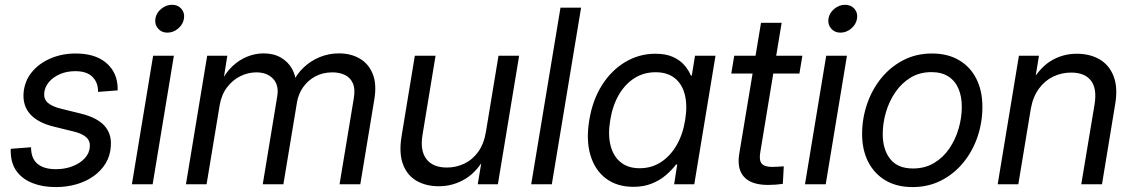

<svg xmlns="http://www.w3.org/2000/svg" viewBox="-20 -759 4672 791"><path d="M210 11.7Q156.2 11.7 115.2 -4.2Q74.2 -20 50.3 -51Q26.4 -82 24.4 -128.4Q23.9 -132.8 23.9 -137Q23.9 -141.1 24.4 -146L107.9 -152.3Q107.9 -106.4 134.3 -84.2Q160.6 -62 210.4 -62Q247.6 -62 278.6 -74Q309.6 -85.9 329.1 -106.9Q348.6 -127.9 350.1 -154.3Q352.1 -178.2 335.4 -193.4Q318.8 -208.5 285.2 -216.8L201.7 -237.3Q136.2 -253.4 104.7 -288.3Q73.2 -323.2 77.1 -376Q81.1 -424.8 110.8 -461.4Q140.6 -498 188.2 -518.3Q235.8 -538.6 291.5 -538.6Q368.7 -538.6 413.3 -503.4Q458 -468.3 463.9 -409.7Q464.4 -403.8 464.6 -398.4Q464.8 -393.1 464.8 -386.7L383.8 -380.4Q384.8 -418 361.3 -441.9Q337.9 -465.8 290 -465.8Q255.4 -465.8 227.1 -453.6Q198.7 -441.4 181.4 -420.7Q164.1 -399.9 162.1 -375Q160.2 -350.1 177.7 -335Q195.3 -319.8 233.9 -310.5L313 -291Q379.4 -274.9 410.2 -241Q440.9 -207 436.5 -155.8Q434.1 -117.2 415.5 -86.4Q397 -55.7 365.7 -33.4Q334.5 -11.2 294.7 0.2Q254.9 11.7 210 11.7Z M523.4 0 610.8 -529.3H696.3L608.9 0ZM669.4 -624.5Q645.5 -624.5 631.1 -641.4Q616.7 -658.2 620.1 -682.1Q624 -706.1 644.3 -722.7Q664.6 -739.3 688.5 -739.3Q712.9 -739.3 727.3 -722.7Q741.7 -706.1 737.8 -682.1Q733.9 -658.2 713.9 -641.4Q693.8 -624.5 669.4 -624.5Z M746.1 0 833.5 -529.3H916.5L898.4 -416L889.2 -418.5Q909.2 -459.5 937.5 -486.1Q965.8 -512.7 999 -525.9Q1032.2 -539.1 1065.9 -539.1Q1107.4 -539.1 1137.2 -521.7Q1167 -504.4 1182.9 -475.8Q1198.7 -447.3 1200.2 -413.1L1186 -418.5Q1202.6 -454.1 1231.2 -481.2Q1259.8 -508.3 1297.1 -523.7Q1334.5 -539.1 1376.5 -539.1Q1425.3 -539.1 1461.9 -517.8Q1498.5 -496.6 1515.6 -454.3Q1532.7 -412.1 1522 -348.6L1464.4 0H1378.9L1437.5 -353.5Q1444.3 -393.1 1433.3 -416.7Q1422.4 -440.4 1399.9 -450.7Q1377.4 -460.9 1349.6 -460.9Q1310.5 -460.9 1279.8 -444.6Q1249 -428.2 1229.2 -400.4Q1209.5 -372.6 1203.6 -337.9L1147.5 0H1062.5L1122.1 -361.8Q1129.9 -408.2 1105 -434.6Q1080.1 -460.9 1036.1 -460.9Q1002.4 -460.9 970.5 -445.3Q938.5 -429.7 915.3 -399.2Q892.1 -368.7 884.8 -324.2L831.1 0Z M1787.6 8.3Q1734.9 8.3 1696 -14.2Q1657.2 -36.6 1640.1 -82.5Q1623 -128.4 1634.3 -197.3L1689 -529.3H1774.4L1720.7 -203.6Q1710 -138.7 1736.6 -103.8Q1763.2 -68.8 1820.8 -68.8Q1858.9 -68.8 1892.6 -84.7Q1926.3 -100.6 1950 -133.3Q1973.6 -166 1981.9 -215.8L2033.7 -529.3H2118.7L2031.2 0H1948.2L1969.7 -128.4H1987.8Q1950.7 -55.7 1899.7 -23.7Q1848.6 8.3 1787.6 8.3Z M2374 -727.5 2253.4 0H2168.5L2289.1 -727.5Z M2589.4 10.7Q2522 10.7 2476.3 -23.7Q2430.7 -58.1 2412.4 -119.9Q2394 -181.6 2407.7 -264.2Q2421.4 -347.2 2460.2 -408.4Q2499 -469.7 2556.2 -503.7Q2613.3 -537.6 2680.2 -537.6Q2722.7 -537.6 2751.7 -524.7Q2780.8 -511.7 2798.8 -491.2Q2816.9 -470.7 2826.2 -447.8H2830.1L2843.3 -529.3H2927.7L2840.3 0H2757.3L2770 -81.1H2765.1Q2746.6 -57.1 2721.7 -36.1Q2696.8 -15.1 2663.8 -2.2Q2630.9 10.7 2589.4 10.7ZM2615.2 -65.9Q2664.1 -65.9 2702.6 -90.8Q2741.2 -115.7 2767.3 -160.6Q2793.5 -205.6 2802.7 -264.6Q2812.5 -324.2 2801.5 -368.4Q2790.5 -412.6 2760 -437Q2729.5 -461.4 2680.7 -461.4Q2632.8 -461.4 2594.2 -437.3Q2555.7 -413.1 2529.8 -368.9Q2503.9 -324.7 2494.1 -264.6Q2483.9 -204.1 2495.4 -159.4Q2506.8 -114.7 2537.4 -90.3Q2567.9 -65.9 2615.2 -65.9Z M3285.6 -529.3 3273.4 -456.1H2992.7L3004.9 -529.3ZM3115.2 -665H3200.2L3112.3 -132.3Q3106.4 -99.1 3117.9 -85.2Q3129.4 -71.3 3162.1 -71.3Q3171.9 -71.3 3185.1 -72.3Q3198.2 -73.2 3209 -73.7L3205.1 -1.5Q3191.9 0.5 3175.8 1.7Q3159.7 2.9 3144.5 2.9Q3075.7 2.9 3045.7 -29.8Q3015.6 -62.5 3025.4 -124.5Z M3296.4 0 3383.8 -529.3H3469.2L3381.8 0ZM3442.4 -624.5Q3418.5 -624.5 3404.1 -641.4Q3389.6 -658.2 3393.1 -682.1Q3397 -706.1 3417.2 -722.7Q3437.5 -739.3 3461.4 -739.3Q3485.8 -739.3 3500.2 -722.7Q3514.6 -706.1 3510.7 -682.1Q3506.8 -658.2 3486.8 -641.4Q3466.8 -624.5 3442.4 -624.5Z M3739.3 11.7Q3674.8 11.7 3628.4 -15.6Q3582 -43 3556.9 -92Q3531.7 -141.1 3531.7 -207Q3531.7 -270 3551.8 -329.3Q3571.8 -388.7 3609.6 -435.8Q3647.5 -482.9 3700.7 -510.7Q3753.9 -538.6 3819.8 -538.6Q3884.3 -538.6 3930.9 -511.2Q3977.5 -483.9 4002.4 -434.3Q4027.3 -384.8 4027.3 -318.8Q4027.3 -254.9 4007.3 -195.8Q3987.3 -136.7 3949.2 -89.8Q3911.1 -43 3857.9 -15.6Q3804.7 11.7 3739.3 11.7ZM3741.2 -64.9Q3790.5 -64.9 3828.1 -87.4Q3865.7 -109.9 3891.1 -147.2Q3916.5 -184.6 3929.4 -229.5Q3942.4 -274.4 3942.4 -318.8Q3942.4 -361.8 3928.7 -393.8Q3915 -425.8 3887.2 -443.8Q3859.4 -461.9 3817.4 -461.9Q3769 -461.9 3731.9 -439.5Q3694.8 -417 3669.2 -379.9Q3643.6 -342.8 3630.1 -297.4Q3616.7 -252 3616.7 -206.1Q3616.7 -143.1 3647.5 -104Q3678.2 -64.9 3741.2 -64.9Z M4226.6 -310.1 4175.3 0H4090.3L4177.7 -529.3H4260.3L4239.3 -400.9L4220.2 -403.3Q4257.3 -475.1 4306.6 -506.3Q4356 -537.6 4416 -537.6Q4470.7 -537.6 4510.5 -514.2Q4550.3 -490.7 4568.1 -444.3Q4585.9 -397.9 4574.2 -329.1L4520 0H4434.6L4489.3 -328.6Q4500 -394 4474.4 -427Q4448.7 -460 4393.1 -460Q4353.5 -460 4318.8 -443.4Q4284.2 -426.8 4259.8 -393.3Q4235.4 -359.9 4226.6 -310.1Z"/></svg>

Font: Inter 24pt
Style: Italic
Weight: 400
Italic angle: -9.3988°
Designer: Rasmus Andersson
Foundry: rsms
Version: Version 4.001;git-66647c0bb